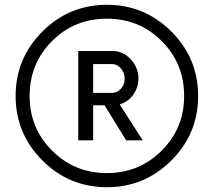

<svg xmlns="http://www.w3.org/2000/svg" viewBox="-20 -780 901 810"><path d="M158.9 -647Q272 -759.8 430.9 -759.8Q589.8 -759.8 702.9 -647Q815.9 -534.2 815.9 -375Q815.9 -215.8 702.9 -103Q589.8 9.8 430.9 9.8Q272 9.8 158.9 -103Q45.9 -215.8 45.9 -375Q45.9 -534.2 158.9 -647ZM756.8 -375Q756.8 -512.2 662.4 -606.7Q567.9 -701.2 430.9 -701.2Q293.9 -701.2 199.5 -606.7Q105 -512.2 105 -375Q105 -238.8 200 -144.3Q294.9 -49.8 430.9 -49.8Q566.9 -49.8 661.9 -144.3Q756.8 -238.8 756.8 -375ZM582 -188H512.2L420.9 -335.9H373V-188H310.1V-564.9H455.1Q499 -564.9 531.5 -530Q564 -495.1 564 -448.2Q564 -410.2 541.5 -379.6Q519 -349.1 484.9 -339.8ZM452.1 -388.2Q474.1 -388.2 490 -405.5Q505.9 -422.9 505.9 -448Q505.9 -473.1 490 -491.5Q474.1 -509.8 452.1 -509.8H373V-388.2Z"/></svg>

Font: Oakes Grotesk
Style: Medium
Weight: 500
Designer: Samuel Oakes
Foundry: Samuel Oakes
Version: Version 1.0 | wf-rip DC20170320